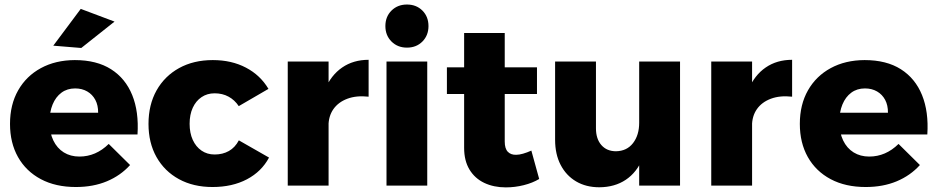

<svg xmlns="http://www.w3.org/2000/svg" viewBox="-20 -808 4082 836"><path d="M407.3 -317.1Q407.6 -349.6 395.1 -373.1Q382.6 -396.6 359.9 -409.8Q337.1 -423 307.3 -423Q272.4 -423 247.5 -404.4Q222.6 -385.9 209.1 -353.2Q195.7 -320.6 195.7 -278.4Q195.7 -230.6 212.1 -196.6Q228.4 -162.6 257.8 -144.4Q287.1 -126.3 325.7 -126.3Q397.6 -126.3 453.4 -181.3L546.4 -89.4Q505.1 -43.6 445.4 -18.6Q385.7 6.3 310.4 6.3Q222.1 6.3 157.7 -28Q93.3 -62.3 58.4 -124.2Q23.6 -186.1 23.6 -268.4Q23.6 -352.4 59 -414.6Q94.4 -476.9 158 -511.4Q221.6 -546 305.7 -546.4Q400.9 -546.4 463.6 -506.5Q526.3 -466.6 555.7 -394Q585.1 -321.4 578.7 -222.6H171.4V-317.1ZM331.6 -769.3 478.7 -714 333.9 -599.1 212 -609.1Z M1019.6 -345.9Q1001.9 -372.6 975.3 -387.1Q948.7 -401.7 914.4 -401.7Q882.1 -401.7 857.6 -385.1Q833 -368.6 819.3 -338.8Q805.6 -309 805.6 -269Q805.6 -229 819.3 -198.9Q833 -168.9 857.6 -152.1Q882.1 -135.3 914.4 -135.3Q949.6 -135.3 976.4 -150.4Q1003.3 -165.4 1020 -196.9L1151.4 -121.9Q1118.9 -60.9 1055.1 -27.3Q991.3 6.3 905.4 6.3Q821.9 6.3 759.1 -28Q696.3 -62.3 661.4 -124.2Q626.6 -186.1 626.6 -268.4Q626.6 -351.9 661.7 -414.4Q696.9 -476.9 759.9 -511.6Q823 -546.4 906.6 -546.4Q988.3 -546.4 1050.9 -513.5Q1113.6 -480.6 1148.9 -421Z M1585 -387Q1532 -392.9 1492.5 -378.1Q1453 -363.3 1431.6 -332.7Q1410.3 -302.1 1410.3 -259.3L1368 -266.7Q1368 -354.6 1394.6 -417.6Q1421.1 -480.6 1469.9 -514.1Q1518.6 -547.6 1585 -547.6ZM1232.9 -540.1H1410.7V0H1232.9Z M1662.9 -540.1H1840.3V0H1662.9ZM1751.9 -788.3Q1792.9 -788.3 1819.3 -761.9Q1845.7 -735.4 1845.7 -694.4Q1845.7 -653.9 1819.3 -627.2Q1792.9 -600.6 1751.9 -600.6Q1711.3 -600.6 1684.6 -627.2Q1658 -653.9 1658 -694.4Q1658 -735.4 1684.6 -761.9Q1711.3 -788.3 1751.9 -788.3Z M2177.7 -192Q2177.7 -161 2191 -147.2Q2204.3 -133.4 2227.3 -134Q2240.7 -134 2257.6 -138.9Q2274.6 -143.7 2293.6 -152.3L2327.7 -28.7Q2299 -11.4 2260.6 -1.8Q2222.1 7.9 2182.4 7.9Q2129.9 7.9 2088.7 -11.6Q2047.6 -31.1 2024.2 -69.7Q2000.9 -108.3 2000.9 -164V-664.4H2177.7ZM1925.9 -514.9H2318.1V-398.6H1925.9Z M2574.9 -249.3Q2574.9 -203.3 2598.4 -176.4Q2622 -149.4 2662.3 -149.4Q2709.6 -150.3 2736.4 -185Q2763.1 -219.7 2763.1 -273.4H2805Q2805 -181.7 2778.9 -119.4Q2752.7 -57.1 2704.6 -25.1Q2656.6 7 2589.7 7.4Q2531.6 7.4 2488.4 -18.1Q2445.1 -43.7 2421.1 -90Q2397 -136.3 2397 -199.3V-540.1H2574.9ZM2763.1 -540.1H2941V0H2763.1Z M3429 -387Q3376 -392.9 3336.5 -378.1Q3297 -363.3 3275.6 -332.7Q3254.3 -302.1 3254.3 -259.3L3212 -266.7Q3212 -354.6 3238.6 -417.6Q3265.1 -480.6 3313.9 -514.1Q3362.6 -547.6 3429 -547.6ZM3076.9 -540.1H3254.7V0H3076.9Z M3846.3 -317.1Q3846.6 -349.6 3834.1 -373.1Q3821.6 -396.6 3798.9 -409.8Q3776.1 -423 3746.3 -423Q3711.4 -423 3686.5 -404.4Q3661.6 -385.9 3648.1 -353.2Q3634.7 -320.6 3634.7 -278.4Q3634.7 -230.6 3651.1 -196.6Q3667.4 -162.6 3696.8 -144.4Q3726.1 -126.3 3764.7 -126.3Q3836.6 -126.3 3892.4 -181.3L3985.4 -89.4Q3944.1 -43.6 3884.4 -18.6Q3824.7 6.3 3749.4 6.3Q3661.1 6.3 3596.7 -28Q3532.3 -62.3 3497.4 -124.2Q3462.6 -186.1 3462.6 -268.4Q3462.6 -352.4 3498 -414.6Q3533.4 -476.9 3597 -511.4Q3660.6 -546 3744.7 -546.4Q3839.9 -546.4 3902.6 -506.5Q3965.3 -466.6 3994.7 -394Q4024.1 -321.4 4017.7 -222.6H3610.4V-317.1Z"/></svg>

Font: Alexandria
Style: Regular
Weight: 400
Designer: Mohamed Gaber
Foundry: Kief Type Foundry
Version: Version 5.100